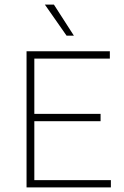

<svg xmlns="http://www.w3.org/2000/svg" viewBox="-20 -819 540 839"><path d="M96 0V-595H460V-563H130V-32H464.5V0ZM120 -289.5V-321.5H419.5V-289.5ZM271 -663 176 -799H215.5L303 -663Z"/></svg>

Font: Encode Sans SC Thin
Style: Regular
Weight: 250
Designer: Multiple Designers
Foundry: Impallari Type
Version: Version 3.002